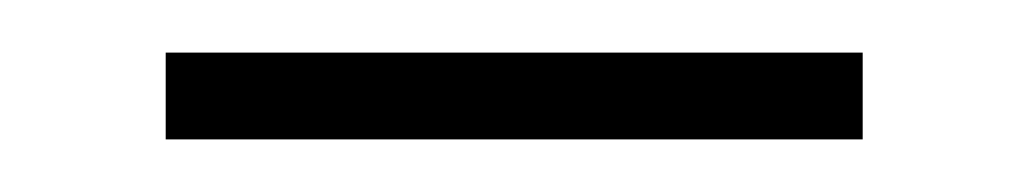

<svg xmlns="http://www.w3.org/2000/svg" viewBox="-20 -707 390 73"><path d="M43 -687V-654H308V-687Z"/></svg>

Font: Montserrat arm ExtraLight
Style: Regular
Weight: 275
Designer: Julieta Ulanovsky
Foundry: Julieta Ulanovsky
Version: Version 6.000;PS 006.000;hotconv 1.0.88;makeotf.lib2.5.64775